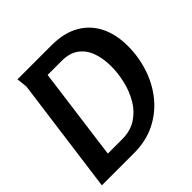

<svg xmlns="http://www.w3.org/2000/svg" viewBox="-190 -888 1044 1044"><g transform="rotate(-45 332.0 -366.0)"><path d="M647 -435Q647 -350 620.5 -271.5Q594 -193 544 -132Q494 -71 422 -35.5Q350 0 258 0H11L101 -671L94 -732H357Q450 -732 514.5 -696Q579 -660 613 -593.5Q647 -527 647 -435ZM505 -423Q505 -479 489 -526.5Q473 -574 435.5 -603.5Q398 -633 335 -633H227L156 -99H266Q330 -99 375.5 -128.5Q421 -158 449.5 -206Q478 -254 491.5 -311Q505 -368 505 -423Z"/></g></svg>

Font: Rosario Light
Style: Bold Italic
Weight: 700
Italic angle: -8.05°
Version: Version 1.101; ttfautohint (v1.8.1.43-b0c9)